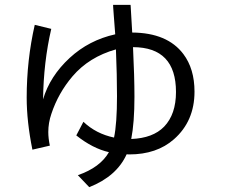

<svg xmlns="http://www.w3.org/2000/svg" viewBox="-20 -692 930 790"><path d="M190.9 -573.2Q159.2 -436 157.2 -283.2Q185.1 -378.4 267.1 -454.1Q346.2 -526.9 454.1 -550.8Q452.6 -571.3 448.2 -627.9L445.8 -661.1L445.3 -671.9H517.1L517.6 -668Q520.5 -622.1 523.4 -568.8L523.9 -558.1Q668.5 -557.1 734.4 -469.7Q780.3 -408.7 780.3 -314.9Q780.3 -193.4 695.8 -119.1Q625 -56.6 511.7 -56.6Q509.8 -56.6 501 -57.1Q460.4 33.2 347.2 78.1L300.3 28.8Q392.1 -2.9 428.2 -65.9Q361.3 -81.1 293.9 -134.8L323.2 -190.9Q375 -141.6 449.2 -126Q461.4 -183.6 461.4 -296.4Q461.4 -382.8 457 -488.8Q346.2 -457.5 278.3 -377.9Q219.7 -309.1 191.4 -223.6Q178.7 -186.5 178.7 -148.9Q178.7 -122.6 185.1 -92.8L113.3 -76.2Q89.8 -192.4 89.8 -290.5Q89.8 -444.3 123 -589.8ZM527.3 -498Q533.2 -377 533.2 -293.5Q533.2 -187 520 -120.1Q609.4 -123.5 655.3 -170.9Q704.1 -221.7 704.1 -313.5Q704.1 -497.6 527.3 -498Z"/></svg>

Font: FORM UDPGothic
Style: Regular
Weight: 400
Foundry: Pronama LLC
Version: Version 1.05101